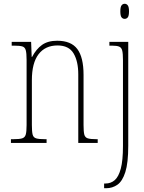

<svg xmlns="http://www.w3.org/2000/svg" viewBox="-20 -758 765 1018"><path d="M641 -658Q631 -658 624.5 -666Q618 -674 618 -698Q618 -721 624.5 -729.5Q631 -738 641 -738Q651 -738 657.5 -729.5Q664 -721 664 -698Q664 -674 657.5 -666Q651 -658 641 -658ZM532 240V215H539Q568 215 588.5 197Q609 179 620.5 136Q632 93 632 16V-439Q632 -474 628 -490Q624 -506 611.5 -511Q599 -516 573 -516H560V-536H660V15Q660 106 644.5 154.5Q629 203 602.5 221.5Q576 240 543 240ZM38 0V-20H51Q83 -20 97.5 -24.5Q112 -29 116.5 -44.5Q121 -60 121 -95V-441Q121 -476 116.5 -492Q112 -508 98 -512Q84 -516 54 -516H42V-536H145L148 -456H150Q172 -498 203 -520Q234 -542 283 -542Q357 -542 390 -498Q423 -454 423 -361V-95Q423 -60 427 -44.5Q431 -29 445.5 -24.5Q460 -20 491 -20H498V0H395V-364Q395 -433 370 -475Q345 -517 285 -517Q220 -517 184.5 -470.5Q149 -424 149 -333V-95Q149 -60 153 -44.5Q157 -29 171.5 -24.5Q186 -20 218 -20H227V0Z"/></svg>

Font: Noto Serif Condensed Thin
Style: Regular
Weight: 100
Width: 3
Designer: Monotype Design Team
Foundry: Monotype Imaging Inc.
Version: Version 2.013; ttfautohint (v1.8.4.7-5d5b)